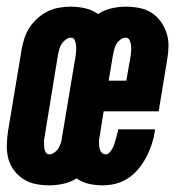

<svg xmlns="http://www.w3.org/2000/svg" viewBox="-26 -548 546 576"><path d="M122 8Q101 8 81 4Q61 0 44.5 -10.5Q28 -21 16 -37Q4 -53 -1 -72Q-6 -91 -5.5 -112Q-5 -133 -2 -154L39 -400Q42 -417 47.5 -434Q53 -451 63 -466Q73 -481 87 -493.5Q101 -506 117.5 -514Q134 -522 151.5 -525Q169 -528 186 -528Q209 -528 230 -523Q251 -518 268 -506Q287 -518 308.5 -523Q330 -528 351 -528Q372 -528 392.5 -524Q413 -520 429 -509.5Q445 -499 456.5 -483Q468 -467 474 -448Q480 -429 479.5 -408Q479 -387 475 -366L450 -214H285L273 -139Q271 -131 271 -122.5Q271 -114 272 -106Q273 -98 278 -91.5Q283 -85 291 -85Q298 -85 303 -91Q308 -97 311.5 -103Q315 -109 317 -116Q319 -123 321 -129.5Q323 -136 324.5 -142.5Q326 -149 328 -156V-160H439L438 -151Q435 -132 428.5 -113Q422 -94 412.5 -76Q403 -58 389.5 -41.5Q376 -25 358.5 -13.5Q341 -2 321.5 3Q302 8 283 8Q261 8 240.5 3.5Q220 -1 204 -13Q185 -1 163.5 3.5Q142 8 122 8ZM300 -306H353L366 -381Q367 -389 367.5 -397Q368 -405 367 -413Q366 -421 362.5 -428Q359 -435 351 -435Q343 -435 335.5 -429.5Q328 -424 323.5 -416.5Q319 -409 317 -401Q315 -393 313 -384ZM122 -85Q130 -85 137.5 -90.5Q145 -96 149.5 -103.5Q154 -111 156.5 -119Q159 -127 160 -136L201 -381Q202 -389 202.5 -397Q203 -405 202 -413Q201 -421 198 -428Q195 -435 187 -435Q179 -435 171.5 -429.5Q164 -424 159 -416.5Q154 -409 152 -401Q150 -393 148 -384L108 -139Q106 -131 106 -123Q106 -115 106.5 -107Q107 -99 110.5 -92Q114 -85 122 -85Z"/></svg>

Font: Iosevka Term Curly Hv Obl
Style: Regular
Weight: 900
Italic angle: -9°
Designer: Belleve Invis
Foundry: Belleve Invis
Version: Version 32.3.0